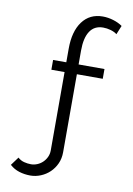

<svg xmlns="http://www.w3.org/2000/svg" viewBox="-99 -802 724 1045"><g transform="rotate(10 263.0 -279.5)"><path d="M144 181Q112 181 82.5 172Q53 163 30 142L64 96Q79 110 98.5 115Q118 120 137 120Q154 120 171 113Q188 106 201 93.5Q214 81 222 64Q230 47 230 27V-406H157V-460H230V-535Q230 -631 270.5 -685.5Q311 -740 383 -740Q412 -740 441.5 -731Q471 -722 492 -707L472 -658Q458 -669 437 -675Q416 -681 395 -681Q347 -681 322.5 -644Q298 -607 298 -537V-460H441V-406H298V25Q298 60 285 88.5Q272 117 250.5 137.5Q229 158 201 169.5Q173 181 144 181Z"/></g></svg>

Font: IngvarSans
Style: Regular
Weight: 400
Version: Version 1.000